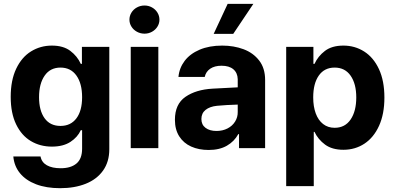

<svg xmlns="http://www.w3.org/2000/svg" viewBox="-20 -776 2071 1006"><path d="M49.8 43.9H192.4Q198.2 74.7 225.8 90.1Q253.4 105.5 297.9 105.5Q351.1 105.5 380.6 80.8Q410.2 56.2 410.2 2.9V-93.8H403.3Q386.7 -57.1 348.9 -32.5Q311 -7.8 252 -7.8Q190.4 -7.8 141.6 -36.9Q92.8 -65.9 64.5 -124.5Q36.1 -183.1 36.1 -268.6Q36.1 -355.5 64.9 -416Q93.8 -476.6 142.8 -506.8Q191.9 -537.1 252 -537.1Q312 -537.1 348.6 -509.3Q385.3 -481.4 403.3 -441.4H409.2V-530.3H552.7V5.9Q552.7 71.8 520 117.7Q487.3 163.6 429.2 186.8Q371.1 210 294.9 210Q222.7 210 168.9 189.5Q115.2 168.9 84.7 131.6Q54.2 94.2 49.8 43.9ZM410.2 -266.6Q410.2 -338.4 380.4 -380.1Q350.6 -421.9 296.9 -421.9Q243.2 -421.9 213.9 -379.6Q184.6 -337.4 184.6 -266.6Q184.6 -196.8 213.6 -156.5Q242.7 -116.2 296.9 -116.2Q350.6 -116.2 380.4 -156Q410.2 -195.8 410.2 -266.6Z M665 -530.3H809.6V0H665ZM658.2 -672.9Q658.2 -692.9 668.7 -710Q679.2 -727.1 697.5 -737.1Q715.8 -747.1 737.3 -747.1Q758.3 -747.1 776.4 -737.1Q794.4 -727.1 804.9 -710Q815.4 -692.9 815.4 -672.9Q815.4 -653.3 804.9 -636.5Q794.4 -619.6 776.4 -609.6Q758.3 -599.6 737.3 -599.6Q715.8 -599.6 697.5 -609.6Q679.2 -619.6 668.7 -636.5Q658.2 -653.3 658.2 -672.9Z M1093.8 -311.5Q1147.5 -314.9 1225.6 -318.4V-361.3Q1224.6 -394.5 1202.6 -413.1Q1180.7 -431.6 1140.6 -431.6Q1104.5 -431.6 1081.5 -416Q1058.6 -400.4 1052.7 -373H915Q919.4 -419.9 947.5 -457Q975.6 -494.1 1025.9 -515.6Q1076.2 -537.1 1144.5 -537.1Q1205.1 -537.1 1256.1 -518.1Q1307.1 -499 1338.1 -458.7Q1369.1 -418.5 1369.1 -357.4V0H1232.4V-73.2H1228.5Q1207.5 -34.7 1168.7 -12.5Q1129.9 9.8 1073.2 9.8Q1021.5 9.8 981.7 -8.1Q941.9 -25.9 919.2 -61.5Q896.5 -97.2 896.5 -148.4Q896.5 -230.5 951.7 -268.6Q1006.8 -306.6 1093.8 -311.5ZM1114.3 -89.8Q1146.5 -89.8 1172.1 -103Q1197.8 -116.2 1211.9 -139.2Q1226.1 -162.1 1225.6 -189.5V-228Q1202.6 -227.5 1168.9 -225.6Q1135.3 -223.6 1117.2 -221.7Q1079.1 -217.8 1057.1 -200.2Q1035.2 -182.6 1035.2 -152.3Q1035.2 -122.6 1056.9 -106.2Q1078.6 -89.8 1114.3 -89.8ZM1172.9 -755.9H1307.6L1202.1 -598.6H1099.6Z M1479.5 -530.3H1622.1V-441.4H1627.9Q1646 -481.4 1682.6 -509.3Q1719.2 -537.1 1779.3 -537.1Q1839.4 -537.1 1888.2 -506.1Q1937 -475.1 1965.6 -413.8Q1994.1 -352.5 1994.1 -264.6Q1994.1 -178.7 1966.1 -116.9Q1938 -55.2 1889.4 -23.2Q1840.8 8.8 1779.3 8.8Q1720.2 8.8 1683.3 -18.3Q1646.5 -45.4 1627.9 -85H1624V199.2H1479.5ZM1733.4 -106.4Q1787.6 -106.4 1817.1 -149.9Q1846.7 -193.4 1846.7 -265.6Q1846.7 -336.9 1817.1 -379.4Q1787.6 -421.9 1733.4 -421.9Q1679.7 -421.9 1650.4 -380.1Q1621.1 -338.4 1621.1 -265.6Q1621.1 -217.8 1634.3 -181.9Q1647.5 -146 1672.9 -126.2Q1698.2 -106.4 1733.4 -106.4Z"/></svg>

Font: Pretendard JP
Style: Bold
Weight: 700
Designer: Base glyphs from Inter by Rasmus Andersson; Hangeul glyphs from Noto Sans CJK(Source Han Sans) by Jang Soo-young and Kan
Foundry: Kil Hyung-jin
Version: Version 1.309